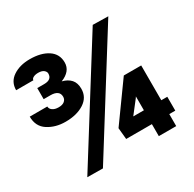

<svg xmlns="http://www.w3.org/2000/svg" viewBox="-162 -909 1093 1080"><g transform="rotate(-30 384.5 -369.0)"><path d="M210 -616Q210 -628 198 -638Q186 -648 162 -648Q143 -648 130.5 -641.5Q118 -635 118 -625H6Q6 -679 50 -708.5Q94 -738 159 -738Q232 -738 276.5 -708.5Q321 -679 321 -624Q321 -567 253 -540Q289 -531 308.5 -509Q328 -487 328 -449Q328 -394 280.5 -363Q233 -332 159 -332Q94 -332 46 -363Q-2 -394 -2 -458H112Q112 -443 126.5 -432.5Q141 -422 166 -422Q191 -422 204 -433Q217 -444 217 -461Q217 -483 202 -493.5Q187 -504 160 -504H115V-576H160Q210 -576 210 -616ZM572 -78H405L398 -152L572 -394H685V-168H724V-78H685V0H572ZM572 -258 566 -249 503 -168H572ZM563 -728 663 -726 209 0 108 -1Z"/></g></svg>

Font: Freesentation 9 Black
Style: Regular
Weight: 900
Designer: glyphs from Roboto by Christian Robertson / Hangul glyphs from Noto Sans CJK(Source Han Sans) by Jang Soo-young and Kang
Foundry: PT&
Version: Version 2.001